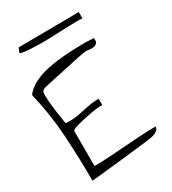

<svg xmlns="http://www.w3.org/2000/svg" viewBox="-187 -870 866 968"><g transform="rotate(-30 246.0 -385.5)"><path d="M13.7 -525.4Q29.3 -547.9 55.2 -564Q81.1 -580.1 112.8 -590.8Q144.5 -601.6 181.2 -607.4Q217.8 -613.3 252.9 -616.2Q288.1 -619.1 321.3 -620.1Q354.5 -621.1 379.9 -621.1Q381.8 -621.1 388.7 -620.6Q395.5 -620.1 403.3 -619.6Q411.1 -619.1 417.5 -619.1Q423.8 -619.1 426.8 -619.1Q430.7 -597.7 422.4 -589.4Q414.1 -581.1 400.9 -579.6Q387.7 -578.1 373 -580.6Q358.4 -583 351.6 -581.1Q341.8 -580.1 320.8 -575.7Q299.8 -571.3 274.4 -565.9Q249 -560.5 220.2 -554.2Q191.4 -547.9 165.5 -542.5Q139.6 -537.1 119.1 -532.2Q98.6 -527.3 88.9 -525.4Q73.2 -519.5 71.3 -510.7Q69.3 -502 69.3 -490.2Q69.3 -469.7 71.8 -444.3Q74.2 -418.9 77.6 -394Q81.1 -369.1 84.5 -348.6Q87.9 -328.1 88.9 -318.4Q92.8 -317.4 103.5 -317.4Q114.3 -317.4 118.2 -317.4Q140.6 -317.4 162.1 -321.3Q183.6 -325.2 205.1 -330.1Q226.6 -335 249 -338.4Q271.5 -341.8 294.9 -341.8V-305.7Q285.2 -305.7 267.6 -304.2Q250 -302.7 229 -298.8Q208 -294.9 186.5 -290.5Q165 -286.1 147.5 -281.2Q129.9 -276.4 118.7 -271.5Q107.4 -266.6 107.4 -261.7V-58.6Q153.3 -58.6 198.7 -61.5Q244.1 -64.5 290 -67.9Q335.9 -71.3 381.8 -74.2Q427.7 -77.1 473.6 -77.1Q473.6 -65.4 465.8 -58.1Q458 -50.8 447.8 -46.4Q437.5 -42 425.8 -40Q414.1 -38.1 408.2 -37.1Q404.3 -36.1 383.8 -34.2Q363.3 -32.2 333 -28.3Q302.7 -24.4 265.6 -20.5Q228.5 -16.6 192.4 -12.7Q156.2 -8.8 124 -5.4Q91.8 -2 70.3 0Q67.4 1 61.5 1Q61.5 -129.9 53.2 -263.2Q44.9 -396.5 13.7 -525.4ZM75.2 -767.6 426.8 -770.5V-733.4Q417 -735.4 391.1 -734.9Q365.2 -734.4 331.1 -733.4Q296.9 -732.4 257.8 -730.5Q218.8 -728.5 181.6 -729Q144.5 -729.5 113.3 -731.4Q82 -733.4 63.5 -740.2Z"/></g></svg>

Font: Annie Use Your Telescope
Style: Regular
Weight: 400
Designer: Kimberly Geswein
Foundry: Kimberly Geswein
Version: Version 1.002 2001